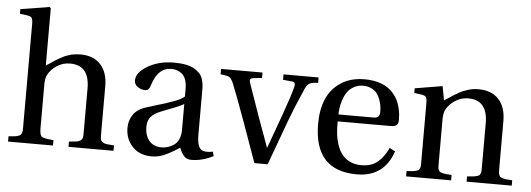

<svg xmlns="http://www.w3.org/2000/svg" viewBox="-49 -883 2860 1035"><g transform="rotate(5 1380.5 -365.0)"><path d="M21 0V-28.8Q40 -30.3 50.8 -31.2Q61.5 -32.2 71 -35.2Q80.6 -38.1 84.5 -41.3Q88.4 -44.4 91.3 -51.5Q94.2 -58.6 94.7 -65.9Q95.2 -73.2 95.2 -86.9V-642.1Q95.2 -668.5 89.1 -676.3Q83 -684.1 63 -687L24.9 -691.9V-716.8L181.2 -742.2L188 -735.8V-425.8Q190.9 -427.7 206.1 -437.7Q221.2 -447.8 224.4 -450Q227.5 -452.1 240.7 -460.4Q253.9 -468.8 258.3 -470.9Q262.7 -473.1 274.4 -479.5Q286.1 -485.8 292.2 -487.5Q298.3 -489.3 309.3 -493.2Q320.3 -497.1 328.6 -498.3Q336.9 -499.5 347.7 -500.7Q358.4 -502 369.1 -502Q439 -502 478 -460.2Q517.1 -418.5 517.1 -342.8V-86.9Q517.1 -66.9 518.6 -57.6Q520 -48.3 528.8 -41.5Q537.6 -34.7 550.5 -32.7Q563.5 -30.8 591.8 -28.8V0H348.1V-28.8Q377 -30.8 389.9 -32.7Q402.8 -34.7 411.4 -41.5Q419.9 -48.3 421.4 -57.6Q422.9 -66.9 422.9 -86.9V-323.2Q422.9 -448.2 317.9 -448.2Q279.3 -448.2 247.1 -427.5Q214.8 -406.7 198.2 -375Q189 -356.9 189 -320.8V-86.9Q189 -50.3 200.7 -41.5Q212.4 -32.7 264.2 -28.8V0Z M655.8 -129.9Q655.8 -169.9 677.5 -201.9Q699.2 -233.9 749 -249Q762.7 -253.4 796.6 -263.7Q830.6 -273.9 848.1 -279.5Q865.7 -285.2 889.9 -293.9Q914.1 -302.7 928.2 -310.3Q942.4 -317.9 949.7 -325.2V-367.2Q949.7 -396 942.1 -416.5Q934.6 -437 921.6 -447.3Q908.7 -457.5 894.8 -462.2Q880.9 -466.8 864.7 -466.8Q790.5 -466.8 761.7 -369.1Q757.3 -354.5 751 -347.7Q744.6 -340.8 730 -340.8Q711.9 -340.8 692.9 -353.5Q673.8 -366.2 673.8 -388.2Q673.8 -431.2 733.9 -466.6Q793.9 -502 876 -502Q912.6 -502 940.4 -496.3Q968.3 -490.7 985.6 -480.2Q1002.9 -469.7 1014.4 -457.8Q1025.9 -445.8 1031.2 -429.2Q1036.6 -412.6 1038.3 -399.4Q1040 -386.2 1040 -369.1V-127Q1040 -48.3 1074.7 -41Q1095.2 -35.6 1126 -42L1131.8 -18.1Q1071.3 12.2 1014.2 12.2Q989.3 12.2 974.9 -2.7Q960.4 -17.6 948.7 -47.9Q929.7 -35.6 918.7 -29.1Q907.7 -22.5 885.5 -10.7Q863.3 1 841.8 6.6Q820.3 12.2 799.8 12.2Q732.4 12.2 694.1 -29.1Q655.8 -70.3 655.8 -129.9ZM756.8 -144Q756.8 -97.7 780.5 -69.3Q804.2 -41 849.1 -41Q865.7 -41 881.8 -45.9Q897.9 -50.8 913.8 -61.5Q929.7 -72.3 939.7 -93.3Q949.7 -114.3 949.7 -143.1V-284.2Q931.2 -272 835 -235.8Q792.5 -219.7 774.7 -199.2Q756.8 -178.7 756.8 -144Z M1130.9 -460.9V-490.2H1355V-460.9L1310.1 -456.1Q1295.9 -454.6 1292.2 -447.8Q1288.6 -440.9 1293.9 -426.8Q1304.2 -397 1324.5 -339.4Q1344.7 -281.7 1353 -257.8L1414.1 -89.8H1416L1482.9 -274.9Q1521 -381.3 1532.7 -429.2Q1539.6 -453.6 1518.1 -456.1L1468.8 -460.9V-490.2H1658.7V-460.9Q1624 -459.5 1611.1 -451.9Q1598.1 -444.3 1586.9 -418Q1540.5 -312.5 1514.6 -242.2L1425.8 0H1354L1276.9 -215.8Q1226.6 -355 1201.7 -416Q1190.4 -443.4 1178.5 -450.7Q1166.5 -458 1130.9 -460.9Z M1677.7 -241.2Q1677.7 -317.9 1702.1 -375.5Q1726.6 -433.1 1779.3 -467.5Q1832 -502 1907.7 -502Q1945.3 -502 1976.3 -493.7Q2007.3 -485.4 2027.8 -472.4Q2048.3 -459.5 2064 -441.2Q2079.6 -422.9 2088.1 -405Q2096.7 -387.2 2101.8 -366.5Q2106.9 -345.7 2108.4 -330.8Q2109.9 -315.9 2109.9 -300.8Q2109.9 -278.3 2099.4 -270.8Q2088.9 -263.2 2069.8 -263.2H1781.7Q1781.2 -229.5 1784.2 -199.7Q1787.1 -169.9 1796.9 -139.6Q1806.6 -109.4 1822.5 -87.9Q1838.4 -66.4 1865.7 -52.7Q1893.1 -39.1 1928.7 -39.1Q1983.4 -39.1 2016.6 -66.9Q2049.8 -94.7 2073.7 -145L2104 -128.9Q2056.2 12.2 1908.7 12.2Q1677.7 12.2 1677.7 -241.2ZM1782.7 -300.8H1971.7Q1991.2 -300.8 1998.5 -309.1Q2005.9 -317.4 2005.9 -333Q2005.9 -347.7 2004.2 -362.3Q2002.4 -377 1995.8 -396.7Q1989.3 -416.5 1978.8 -431.2Q1968.3 -445.8 1948.2 -456.3Q1928.2 -466.8 1901.9 -466.8Q1872.6 -466.8 1849.9 -453.1Q1827.1 -439.5 1814.9 -420.4Q1802.7 -401.4 1794.9 -376.7Q1787.1 -352.1 1784.9 -334Q1782.7 -315.9 1782.7 -300.8Z M2174.8 0V-28.8Q2195.3 -30.3 2205.6 -31.2Q2215.8 -32.2 2225.8 -34.9Q2235.8 -37.6 2239.3 -40.3Q2242.7 -43 2245.8 -50.5Q2249 -58.1 2249.3 -65.2Q2249.5 -72.3 2249.5 -86.9V-401.9Q2249.5 -428.2 2243.7 -436Q2237.8 -443.8 2217.8 -446.8L2179.7 -452.1V-477.1L2328.6 -502L2342.8 -425.8Q2348.6 -429.2 2367.9 -442.1Q2387.2 -455.1 2393.6 -459Q2399.9 -462.9 2416.3 -472.2Q2432.6 -481.4 2441.9 -484.9Q2451.2 -488.3 2466.1 -493.4Q2481 -498.5 2494.9 -500.2Q2508.8 -502 2524.4 -502Q2593.8 -502 2632.6 -460.2Q2671.4 -418.5 2671.4 -342.8V-86.9Q2671.4 -72.8 2671.9 -65.2Q2672.4 -57.6 2675.5 -50.5Q2678.7 -43.5 2682.1 -40.5Q2685.5 -37.6 2695.8 -34.9Q2706.1 -32.2 2716.3 -31.2Q2726.6 -30.3 2746.6 -28.8V0H2502.4V-28.8Q2522.9 -30.3 2533.2 -31.2Q2543.5 -32.2 2553.5 -34.9Q2563.5 -37.6 2567.1 -40.3Q2570.8 -43 2574 -50.3Q2577.1 -57.6 2577.4 -64.9Q2577.6 -72.3 2577.6 -86.9V-323.2Q2577.6 -448.2 2472.7 -448.2Q2434.6 -448.2 2402.3 -427.5Q2370.1 -406.7 2353.5 -376Q2343.8 -356 2343.8 -320.8V-86.9Q2343.8 -72.8 2344 -65.2Q2344.2 -57.6 2347.4 -50.5Q2350.6 -43.5 2354.2 -40.5Q2357.9 -37.6 2367.9 -34.9Q2377.9 -32.2 2388.2 -31.2Q2398.4 -30.3 2418.5 -28.8V0Z"/></g></svg>

Font: Heuristica
Style: Regular
Weight: 400
Version: Version 1.0.2